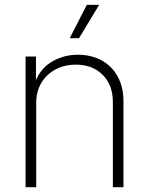

<svg xmlns="http://www.w3.org/2000/svg" viewBox="-20 -775 617 795"><path d="M129.9 -348.6V0H85.9V-541H128.9V-418.9H120.1Q140.1 -485.4 190.2 -516.8Q240.2 -548.3 302.2 -548.3Q357.9 -548.3 400.4 -525.1Q442.9 -502 467 -458.7Q491.2 -415.5 491.2 -355V0H447.3V-352.5Q447.3 -423.3 405 -465.3Q362.8 -507.3 293.9 -507.3Q247.1 -507.3 210 -487.5Q172.9 -467.8 151.4 -432.1Q129.9 -396.5 129.9 -348.6ZM268.6 -616.7 339.4 -754.9H390.6L307.1 -616.7Z"/></svg>

Font: Inter 17pt ExtraLight
Style: Regular
Weight: 250
Version: Version 4.001;git-66647c0bb